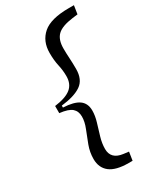

<svg xmlns="http://www.w3.org/2000/svg" viewBox="-218 -791 860 1025"><g transform="rotate(-30 212.0 -278.0)"><path d="M68 -256V-300Q137 -309 168.5 -334.5Q200 -360 200 -408Q200 -444 192 -479Q184 -514 184 -560Q184 -632 232.5 -674Q281 -716 392 -716H424L416 -664L384 -660Q315 -651 287.5 -624.5Q260 -598 260 -544Q260 -514 262 -483Q264 -452 264 -416Q264 -350 222.5 -321.5Q181 -293 100 -284V-272Q166 -269 197 -247Q228 -225 228 -180Q228 -148 217 -112Q206 -76 195 -39Q184 -2 184 32Q184 95 256 104L288 108L280 160H256Q178 160 141 131Q104 102 104 48Q104 6 119 -34Q134 -74 149 -111Q164 -148 164 -180Q164 -213 143 -231.5Q122 -250 68 -256Z"/></g></svg>

Font: Source Serif 4 Caption
Style: Italic
Weight: 400
Italic angle: -12°
Designer: Frank Grießhammer
Foundry: Adobe Systems Incorporated
Version: Version 4.004;hotconv 1.0.117;makeotfexe 2.5.65602